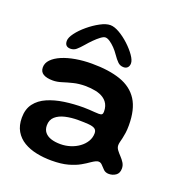

<svg xmlns="http://www.w3.org/2000/svg" viewBox="-132 -791 891 955"><g transform="rotate(20 313.0 -313.0)"><path d="M244 53Q202.5 53 164.8 45.2Q127 37.5 97.2 19.8Q67.5 2 50.5 -27Q33.5 -56 33.5 -97.5Q33.5 -143 56 -172.8Q78.5 -202.5 117.2 -219.2Q156 -236 204.5 -243Q253 -250 305 -250Q320 -250 335.5 -249Q351 -248 364.2 -247Q377.5 -246 386.5 -246Q398.5 -246 403 -250.2Q407.5 -254.5 407.5 -264.5Q407.5 -280.5 403.5 -293Q399.5 -305.5 392 -315Q384.5 -324.5 374 -331.5Q357 -343 331.8 -348.2Q306.5 -353.5 277.5 -353.5Q242.5 -353.5 213.8 -346.2Q185 -339 160.8 -331.2Q136.5 -323.5 114.5 -323.5Q82 -323.5 64 -334.2Q46 -345 46 -368.5Q46 -391.5 64 -410Q82 -428.5 113 -441.8Q144 -455 184.5 -462Q225 -469 270 -469Q360.5 -469 422.2 -447.5Q484 -426 515.5 -376.8Q547 -327.5 547 -243Q547 -220 544.5 -202.8Q542 -185.5 539 -172.8Q536 -160 533.5 -150.5Q531 -141 531 -133Q531 -120 539.5 -108.5Q548 -97 559.5 -85Q571 -73 579.5 -59.5Q588 -46 588 -29.5Q588 -4.5 571.8 6.8Q555.5 18 535.5 18Q518 18 507.2 7.8Q496.5 -2.5 487.8 -12.5Q479 -22.5 467.5 -22.5Q460.5 -22.5 451.8 -18.2Q443 -14 430.5 -5.5Q415.5 5.5 391.5 19.2Q367.5 33 331.8 43Q296 53 244 53ZM258.5 -39Q285 -39 310.5 -47Q336 -55 356.2 -69.8Q376.5 -84.5 388.5 -104.5Q400.5 -124.5 400.5 -148Q400.5 -163.5 390.2 -170.8Q380 -178 358 -180Q336 -182 300.5 -182Q265 -182 233.5 -174.8Q202 -167.5 182.8 -150.5Q163.5 -133.5 163.5 -104Q163.5 -82 175.2 -67.5Q187 -53 208.2 -46Q229.5 -39 258.5 -39ZM143 -502Q113 -502 113 -533Q113 -550.5 131.5 -575.2Q150 -600 178.8 -624Q207.5 -648 237.8 -664.2Q268 -680.5 290.5 -680.5Q312 -680.5 339.5 -664.5Q367 -648.5 392.5 -624.8Q418 -601 434.8 -577Q451.5 -553 451.5 -536.5Q451.5 -522.5 443.8 -514.2Q436 -506 423 -506Q404.5 -506 392 -518Q379.5 -530 364 -552.5Q354 -567.5 340.2 -581.8Q326.5 -596 312.8 -605.2Q299 -614.5 288.5 -614.5Q279 -614.5 264.2 -603.5Q249.5 -592.5 233.8 -576.8Q218 -561 204.5 -545Q186.5 -524 173.5 -513Q160.5 -502 143 -502Z"/></g></svg>

Font: Gluten Thin Medium
Style: Regular
Weight: 500
Version: Version 1.300